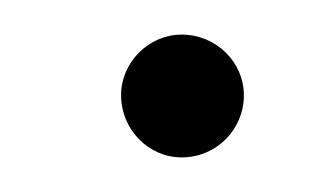

<svg xmlns="http://www.w3.org/2000/svg" viewBox="-20 -86 190 111"><path d="M121 -31C121 -50 105 -66 85 -66C66 -66 50 -50 50 -31C50 -11 66 5 85 5C105 5 121 -11 121 -31Z"/></svg>

Font: Clicker Script
Style: Regular
Weight: 400
Designer: Astigmatic (AOETI)
Foundry: Astigmatic (AOETI)
Version: Version 1.000